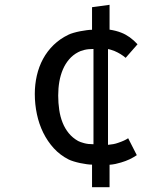

<svg xmlns="http://www.w3.org/2000/svg" viewBox="-20 -680 690 800"><path d="M436.5 -660V-556.5Q463.5 -552.5 485 -544Q521.5 -530 553 -495.5L503.5 -439Q484 -456 457 -467.5Q450 -470 443.5 -472.2Q437 -474.5 430 -475.5V-76.5Q442 -77.5 452.5 -79.5Q463 -81.5 472.5 -85Q499.5 -94 514 -104L550 -33.5Q536 -24 519.8 -16.2Q503.5 -8.5 484.5 -3Q473.5 0.5 461.5 3Q449.5 5.5 436.5 6.5V100H363.5V6Q354.5 6 341.2 4.2Q328 2.5 314 -0.5Q300 -3.5 287 -7.5Q274 -11.5 266 -15.5Q230.5 -33.5 204.2 -62.2Q178 -91 160.2 -127Q142.5 -163 133.8 -204.2Q125 -245.5 125 -288.5Q125 -328 133.5 -365.2Q142 -402.5 159.5 -434.8Q177 -467 203.5 -492.8Q230 -518.5 265.5 -535.5Q273.5 -539.5 286.5 -543.2Q299.5 -547 313.8 -549.8Q328 -552.5 341.2 -554.2Q354.5 -556 363.5 -556V-650ZM305.5 -462.5Q283.5 -451 267.8 -432.5Q252 -414 242 -390.5Q232 -367 227.2 -339.5Q222.5 -312 222.5 -282Q222.5 -251 226.8 -222.2Q231 -193.5 240.8 -169Q250.5 -144.5 266.5 -125Q282.5 -105.5 305.5 -92.5Q314 -88 330.5 -83.5Q347 -79 369.5 -79V-476Q347 -476 330.5 -471.8Q314 -467.5 305.5 -462.5Z"/></svg>

Font: B612 Mono
Style: Regular
Weight: 400
Version: Version 1.005